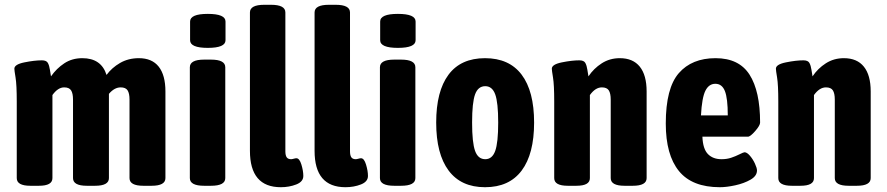

<svg xmlns="http://www.w3.org/2000/svg" viewBox="-20 -774 3703 802"><path d="M671 -392V-30Q671 2 613 2H579Q521 2 521 -30V-358Q521 -384 513 -396.5Q505 -409 484 -409Q458 -409 435 -382V-30Q435 2 377 2H343Q285 2 285 -30V-358Q285 -384 277 -396.5Q269 -409 248 -409Q222 -409 199 -377V-30Q199 -14 185 -6Q171 2 142 2H107Q50 2 50 -30V-349Q50 -420 45 -450Q40 -480 40 -487Q40 -505 82 -513.5Q124 -522 155 -522Q174 -522 180 -511Q186 -500 188.5 -482.5Q191 -465 193 -455Q216 -488 248.5 -509.5Q281 -531 324 -531Q403 -531 425 -461Q447 -491 481.5 -511Q516 -531 560 -531Q615 -531 643 -495.5Q671 -460 671 -392Z M773 -30V-493Q773 -525 833 -525H861Q921 -525 921 -493V-30Q921 2 861 2H833Q773 2 773 -30ZM774 -606V-684Q774 -716 848 -716Q922 -716 922 -684V-606Q922 -574 848 -574Q774 -574 774 -606Z M1024 -144V-722Q1024 -754 1084 -754H1112Q1172 -754 1172 -722V-142Q1172 -125 1177.5 -117Q1183 -109 1196 -109Q1200 -109 1207 -111Q1214 -113 1218 -113Q1231 -113 1239 -86.5Q1247 -60 1247 -39Q1247 -15 1217.5 -3.5Q1188 8 1153 8Q1024 8 1024 -144Z M1294 -144V-722Q1294 -754 1354 -754H1382Q1442 -754 1442 -722V-142Q1442 -125 1447.5 -117Q1453 -109 1466 -109Q1470 -109 1477 -111Q1484 -113 1488 -113Q1501 -113 1509 -86.5Q1517 -60 1517 -39Q1517 -15 1487.5 -3.5Q1458 8 1423 8Q1294 8 1294 -144Z M1567 -30V-493Q1567 -525 1627 -525H1655Q1715 -525 1715 -493V-30Q1715 2 1655 2H1627Q1567 2 1567 -30ZM1568 -606V-684Q1568 -716 1642 -716Q1716 -716 1716 -684V-606Q1716 -574 1642 -574Q1568 -574 1568 -606Z M1802 -262Q1802 -393 1853.5 -462Q1905 -531 2006 -531Q2107 -531 2159 -462Q2211 -393 2211 -262Q2211 -131 2159 -61.5Q2107 8 2006 8Q1906 8 1854 -61.5Q1802 -131 1802 -262ZM2061 -262Q2061 -346 2048.5 -380Q2036 -414 2007 -414Q1977 -414 1964.5 -380Q1952 -346 1952 -262Q1952 -178 1964.5 -143.5Q1977 -109 2007 -109Q2036 -109 2048.5 -143.5Q2061 -178 2061 -262Z M2295 -30V-349Q2295 -420 2290 -450Q2285 -480 2285 -487Q2285 -505 2327 -513.5Q2369 -522 2400 -522Q2419 -522 2425 -511Q2431 -500 2433.5 -482.5Q2436 -465 2438 -455Q2460 -488 2493.5 -509.5Q2527 -531 2569 -531Q2624 -531 2652.5 -495.5Q2681 -460 2681 -392V-30Q2681 2 2623 2H2589Q2531 2 2531 -30V-358Q2531 -384 2523 -396.5Q2515 -409 2494 -409Q2467 -409 2444 -377V-30Q2444 -14 2430 -6Q2416 2 2387 2H2352Q2295 2 2295 -30Z M2761 -258Q2761 -406 2815.5 -468.5Q2870 -531 2969 -531Q3067 -531 3111 -462Q3155 -393 3155 -262Q3155 -250 3134.5 -226.5Q3114 -203 3104 -203H2914Q2916 -152 2937 -130.5Q2958 -109 2994 -109Q3016 -109 3034 -115Q3052 -121 3069 -129.5Q3086 -138 3090 -138Q3100 -138 3112.5 -123.5Q3125 -109 3133.5 -90.5Q3142 -72 3142 -62Q3142 -39 3115 -23.5Q3088 -8 3051.5 0Q3015 8 2987 8Q2871 8 2816 -59.5Q2761 -127 2761 -258ZM3020 -292Q3020 -363 3008 -393.5Q2996 -424 2968 -424Q2941 -424 2926.5 -395Q2912 -366 2908 -292Z M3231 -30V-349Q3231 -420 3226 -450Q3221 -480 3221 -487Q3221 -505 3263 -513.5Q3305 -522 3336 -522Q3355 -522 3361 -511Q3367 -500 3369.5 -482.5Q3372 -465 3374 -455Q3396 -488 3429.5 -509.5Q3463 -531 3505 -531Q3560 -531 3588.5 -495.5Q3617 -460 3617 -392V-30Q3617 2 3559 2H3525Q3467 2 3467 -30V-358Q3467 -384 3459 -396.5Q3451 -409 3430 -409Q3403 -409 3380 -377V-30Q3380 -14 3366 -6Q3352 2 3323 2H3288Q3231 2 3231 -30Z"/></svg>

Font: Asap Condensed
Style: Bold
Weight: 700
Designer: Pablo Cosgaya
Foundry: Omnibus-Type
Version: Version 1.010; ttfautohint (v1.8)